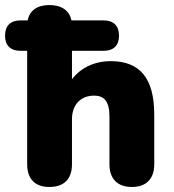

<svg xmlns="http://www.w3.org/2000/svg" viewBox="-47 -734 691 763"><path d="M149 9C208 9 239 -23 239 -81V-260C239 -317 273 -354 327 -354C367 -354 388 -331 388 -271V-81C388 -23 420 9 477 9C534 9 566 -23 566 -81V-278C566 -422 510 -491 393 -491C329 -491 274 -465 239 -419V-532H364C405 -532 426 -554 426 -592C426 -631 405 -653 364 -653H237C229 -691 199 -714 149 -714C100 -714 70 -691 63 -653H35C-6 -653 -27 -631 -27 -592C-27 -554 -6 -532 35 -532H61V-81C61 -23 92 9 149 9Z"/></svg>

Font: Nunito Black
Style: Regular
Weight: 900
Designer: Vernon Adams
Foundry: Vernon Adams
Version: Version 3.602